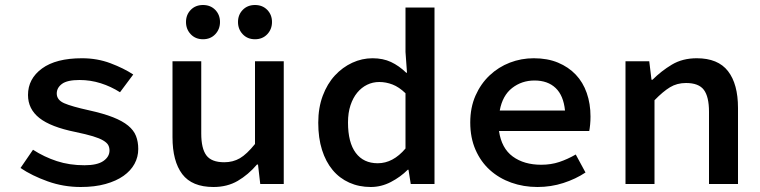

<svg xmlns="http://www.w3.org/2000/svg" viewBox="-20 -736 3040 768"><path d="M303 12Q234 12 171 -10.5Q108 -33 62 -64L112 -137Q157 -108 207.5 -91.5Q258 -75 318 -75Q369 -75 393.5 -92Q418 -109 418 -134Q418 -146 413 -155.5Q408 -165 393 -174Q378 -183 351.5 -191Q325 -199 282 -208Q183 -228 137.5 -264Q92 -300 92 -356Q92 -421 148 -462Q204 -503 308 -503Q369 -503 422 -483Q475 -463 513 -438L460 -367Q424 -390 383 -403Q342 -416 298 -416Q249 -416 228 -400.5Q207 -385 207 -362Q207 -336 237 -323Q267 -310 335 -295Q394 -282 432 -267Q470 -252 492.5 -233.5Q515 -215 524 -192Q533 -169 533 -140Q533 -108 518 -80.5Q503 -53 474 -32.5Q445 -12 402 0Q359 12 303 12Z M834 12Q748 12 709 -39.5Q670 -91 670 -187V-491H785V-202Q785 -142 805.5 -114.5Q826 -87 877 -87Q912 -87 939.5 -103Q967 -119 1000 -160V-491H1115V0H1021L1012 -78H1008Q973 -37 931 -12.5Q889 12 834 12ZM792 -579Q762 -579 743 -599Q724 -619 724 -648Q724 -677 743 -696.5Q762 -716 792 -716Q822 -716 841 -696.5Q860 -677 860 -648Q860 -619 841 -599Q822 -579 792 -579ZM1000 -579Q970 -579 951 -599Q932 -619 932 -648Q932 -677 951 -696.5Q970 -716 1000 -716Q1030 -716 1049 -696.5Q1068 -677 1068 -648Q1068 -619 1049 -599Q1030 -579 1000 -579Z M1463 12Q1416 12 1377 -5.5Q1338 -23 1310.5 -56Q1283 -89 1268 -136.5Q1253 -184 1253 -245Q1253 -305 1271 -353Q1289 -401 1319.5 -434Q1350 -467 1389 -485Q1428 -503 1470 -503Q1512 -503 1544 -488Q1576 -473 1605 -445H1608L1602 -528V-706H1718V0H1623L1614 -57H1611Q1582 -28 1543.5 -8Q1505 12 1463 12ZM1491 -83Q1552 -83 1602 -142V-363Q1576 -388 1550 -398Q1524 -408 1497 -408Q1471 -408 1448.5 -397Q1426 -386 1409 -365.5Q1392 -345 1382 -315Q1372 -285 1372 -246Q1372 -166 1403 -124.5Q1434 -83 1491 -83Z M2130 12Q2074 12 2025 -5.5Q1976 -23 1939.5 -56Q1903 -89 1882 -137Q1861 -185 1861 -246Q1861 -306 1882 -353.5Q1903 -401 1938.5 -434.5Q1974 -468 2019.5 -485.5Q2065 -503 2115 -503Q2170 -503 2212 -485.5Q2254 -468 2283 -437.5Q2312 -407 2327 -364Q2342 -321 2342 -270Q2342 -253 2340.5 -237.5Q2339 -222 2337 -212H1976Q1986 -143 2031 -110Q2076 -77 2145 -77Q2184 -77 2217 -88Q2250 -99 2283 -118L2322 -46Q2283 -20 2233.5 -4Q2184 12 2130 12ZM2118 -414Q2067 -414 2028.5 -384Q1990 -354 1979 -294H2240Q2234 -354 2202.5 -384Q2171 -414 2118 -414Z M2482 0V-491H2577L2586 -417H2590Q2625 -452 2667.5 -477.5Q2710 -503 2767 -503Q2852 -503 2892 -451.5Q2932 -400 2932 -304V0H2816V-289Q2816 -349 2795.5 -376.5Q2775 -404 2724 -404Q2688 -404 2660 -387Q2632 -370 2598 -335V0Z"/></svg>

Font: Source Code Pro Semibold
Style: Regular
Weight: 600
Monospace: yes
Designer: Paul D. Hunt, Teo Tuominen
Foundry: Adobe Systems Incorporated
Version: Version 2.030;PS 1.000;hotconv 16.6.51;makeotf.lib2.5.65220